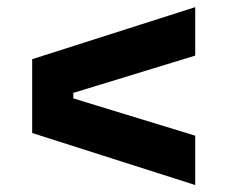

<svg xmlns="http://www.w3.org/2000/svg" viewBox="-20 -597 636 537"><path d="M526 -577V-441.5L70 -302V-431.5ZM70 -357 526 -217.5V-79.5L70 -225ZM185 -367.5V-285.5H155V-367.5Z"/></svg>

Font: SVN-Sora Variable
Style: Regular
Weight: 400
Designer: Jonathan Barnbrook, Julián Moncada
Foundry: Barnbrook Fonts
Version: Version 2.000 - Viet hoa boi STYLEno.1 Fonts